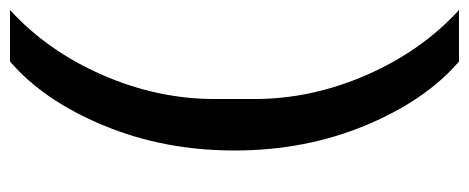

<svg xmlns="http://www.w3.org/2000/svg" viewBox="-297 -503 938 384"><g transform="rotate(-90 172.0 -311.0)"><path d="M241 -760H344Q262 -685 214 -575Q166 -465 166 -351V-271Q166 -157 214 -47Q262 63 344 138H241Q163 71 113 -49.5Q63 -170 63 -311Q63 -452 113 -572.5Q163 -693 241 -760Z"/></g></svg>

Font: IBM Plex Sans Medm
Style: Regular
Weight: 500
Designer: Mike Abbink, Paul van der Laan, Pieter van Rosmalen
Foundry: Bold Monday
Version: Version 3.005